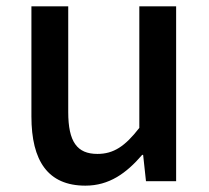

<svg xmlns="http://www.w3.org/2000/svg" viewBox="-20 -571 660 605"><path d="M249 14C324 14 378 -25 428 -83H431L440 0H535V-551H419V-168C374 -110 338 -86 287 -86C223 -86 195 -124 195 -218V-551H79V-204C79 -64 131 14 249 14Z"/></svg>

Font: Noto Sans TC Medium
Style: Regular
Weight: 500
Designer: Ryoko NISHIZUKA 西塚涼子 (kana, bopomofo & ideographs); Paul D. Hunt (Latin, Greek & Cyrillic); Sandoll Communications 산돌커뮤니
Foundry: Adobe
Version: Version 2.004;hotconv 1.0.118;makeotfexe 2.5.65603